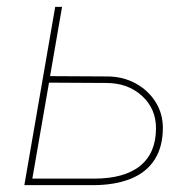

<svg xmlns="http://www.w3.org/2000/svg" viewBox="-20 -540 560 560"><path d="M65 -19H254Q343 -19 389 -56.5Q435 -94 435 -166Q435 -223 394 -260.5Q353 -298 290 -298L114 -299L117 -318L293 -317Q338 -317 375 -297Q412 -277 433.5 -243Q455 -209 455 -167Q455 -112 431 -74.5Q407 -37 361 -18.5Q315 0 251 0H62ZM141 -520H161L125 -312L124 -305L71 0H51Z"/></svg>

Font: Fixel Italic Variable 20240409 Display Thin
Style: Italic
Weight: 100
Italic angle: -10°
Designer: AlfaBravo + MacPaw
Foundry: Kyrylo Tkachov, Marchela Mozhyna, Serhii Makarenko, Maria Weinstein, Zakhar Kryvoshyya
Version: Version 1.211;Glyphs 3.2 (3225)